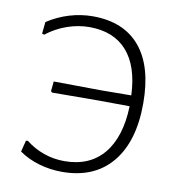

<svg xmlns="http://www.w3.org/2000/svg" viewBox="-75 -713 730 787"><g transform="rotate(10 290.0 -319.0)"><path d="M514 -328Q514 -169 441 -81.5Q368 6 234 6Q185 6 138.5 -7.5Q92 -21 55 -47L67 -94L75 -95Q109 -68 150 -53.5Q191 -39 236 -39Q341 -39 399 -108.5Q457 -178 461 -307L330 -308L138 -307L133 -312L137 -353L333 -351L460 -352Q455 -473 399.5 -535.5Q344 -598 243 -598Q196 -598 149.5 -581.5Q103 -565 65 -535L56 -538L61 -587Q104 -615 152 -629.5Q200 -644 249 -644Q378 -644 446 -563Q514 -482 514 -328Z"/></g></svg>

Font: Luna Sans Light
Style: Regular
Weight: 300
Designer: Juan Pablo del Peral
Foundry: Huerta Tipografica
Version: Version 2.001; ttfautohint (v1.5)